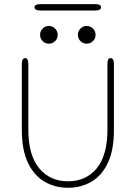

<svg xmlns="http://www.w3.org/2000/svg" viewBox="-20 -901 659 932"><path d="M310 10.5Q247.5 10.5 196.8 -18.8Q146 -48 116 -110Q86 -172 86 -270.5V-590.5Q86 -619 102 -619Q117.5 -619 117.5 -590.5V-272.5Q117.5 -147.5 170.2 -84.2Q223 -21 310 -21Q398 -21 449.8 -84.2Q501.5 -147.5 501.5 -272.5V-590.5Q501.5 -619 517 -619Q533 -619 533 -590.5V-270.5Q533 -172 503.5 -110Q474 -48 423.5 -18.8Q373 10.5 310 10.5ZM217 -689Q199.5 -689 187 -701.5Q174.5 -714 174.5 -732Q174.5 -749.5 187 -762.2Q199.5 -775 217 -775Q235 -775 247.5 -762.2Q260 -749.5 260 -732Q260 -714 247.5 -701.5Q235 -689 217 -689ZM401 -689Q383 -689 370.5 -701.5Q358 -714 358 -732Q358 -749.5 370.5 -762.2Q383 -775 401 -775Q418.5 -775 431.2 -762.2Q444 -749.5 444 -732Q444 -714 431.2 -701.5Q418.5 -689 401 -689ZM147.5 -865.5Q147.5 -873 154.8 -877Q162 -881 176 -881H442Q456 -881 463.2 -877Q470.5 -873 470.5 -865.5Q470.5 -858 463.2 -854Q456 -850 442 -850H176Q162 -850 154.8 -854Q147.5 -858 147.5 -865.5Z"/></svg>

Font: Sono ExtraLight
Style: Regular
Weight: 200
Designer: Tyler Finck
Foundry: Tyler Finck
Version: Version 2.112